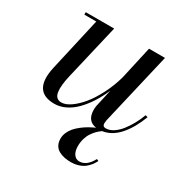

<svg xmlns="http://www.w3.org/2000/svg" viewBox="-156 -595 925 949"><g transform="rotate(30 306.5 -120.5)"><path d="M488 146Q482.4 156.2 477.1 164.6Q471.7 172.9 461.5 183.6Q451.4 194.3 439.8 201.5Q428.2 208.7 410.6 213.9Q393.1 219 372.8 219Q352.1 219 335 215.5Q317.9 211.9 302.6 203.7Q287.4 195.6 278.7 180.1Q270 164.6 270 143.1Q270 125.2 277.6 108Q285.2 90.8 297.2 76.9Q309.3 63 326.2 49.9Q343 36.9 359.7 27.3Q376.5 17.8 395.5 9Q341.1 1.2 341.1 -63Q341.1 -72.8 343 -85L365.2 -184.6Q347.2 -142.8 324.8 -108Q302.5 -73.2 276.2 -46.5Q250 -19.8 219.4 -4.9Q188.7 10 157 10Q31.7 10 64.9 -141.1L134 -446H65.9V-460H228L154.1 -145Q147 -114 144.7 -90.8Q142.3 -67.6 145 -49.6Q147.7 -31.5 157.5 -22.2Q167.2 -12.9 184.1 -12.9Q207.5 -12.9 236.2 -32.7Q264.9 -52.5 292.4 -86.1Q319.8 -119.6 344.7 -168.5Q369.6 -217.3 384.8 -271.5L427 -460H518.1L422.1 -49.1Q419.9 -35.4 419.9 -31Q419.9 -12 438 -12Q459 -12 480.2 -25.6Q501.5 -39.3 519.3 -62Q537.1 -84.7 551.8 -111.5Q566.4 -138.2 576.9 -167L590.1 -163.1Q576.4 -127.4 560.1 -98.4Q543.7 -69.3 523.8 -46.3Q503.9 -23.2 480 -9Q456.1 5.1 429.7 8.8Q417 17.6 406.2 28.3Q395.5 39.1 385.3 54.1Q375 69.1 369 89.2Q363 109.4 363 132.1Q363 161.9 375.1 178.5Q387.2 195.1 406 195.1Q448.5 195.1 476.8 140.9Z"/></g></svg>

Font: Bodoni* 16
Style: Italic
Weight: 400
Italic angle: -13°
Version: Version 2.000